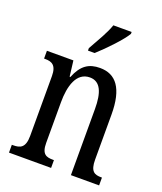

<svg xmlns="http://www.w3.org/2000/svg" viewBox="-141 -857 797 947"><g transform="rotate(20 257.5 -383.0)"><path d="M214 -619V-606H249C297 -649 365 -721 385 -756V-766H289C274 -721 242 -670 214 -619ZM20 0H241V-41H236C201 -41 176 -48 176 -108V-321C176 -405 198 -485 269 -485C325 -485 345 -432 345 -347V0H493V-41H489C454 -41 431 -50 431 -113V-349C431 -486 384 -546 300 -546C242 -546 204 -522 177 -454H173L163 -536H24V-495H29C63 -495 90 -486 90 -427V-113C90 -50 63 -41 27 -41H20Z"/></g></svg>

Font: Noto Serif Georgian ExtraCondensed
Style: Regular
Weight: 400
Width: 2
Designer: Monotype Design Team, Akaki Razmadze
Foundry: Google LLC
Version: Version 2.003